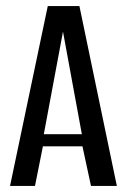

<svg xmlns="http://www.w3.org/2000/svg" viewBox="-20 -611 417 631"><path d="M13 0 137 -591H241L364 0H279L251 -130H121L95 0ZM124 -170H249L187 -507Z"/></svg>

Font: Alumni Sans Medium
Style: Regular
Weight: 500
Designer: Robert E. Leuschke
Foundry: Robert E. Leuschke
Version: Version 1.018